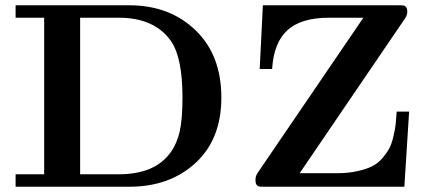

<svg xmlns="http://www.w3.org/2000/svg" viewBox="-20 -706 1625 726"><path d="M946 -26Q946 -40 954 -52L1354 -639H1224Q1119 -639 1067 -592Q1015 -545 1009 -445H962L974 -686H1488Q1501 -686 1506.5 -685Q1512 -684 1516 -678.5Q1520 -673 1520 -661Q1520 -649 1512 -637L1113 -51H1253Q1296 -51 1330 -58.5Q1364 -66 1386.5 -77Q1409 -88 1426 -108Q1443 -128 1452 -145Q1461 -162 1467.5 -189.5Q1474 -217 1476 -235.5Q1478 -254 1480 -284H1527L1509 0H978Q965 0 959.5 -1Q954 -2 950 -7.5Q946 -13 946 -26ZM39 0V-47H147V-639H39V-686H469Q621 -686 719 -592Q817 -498 817 -337Q817 -180 719.5 -90Q622 0 470 0ZM283 -47H429Q567 -47 626 -131Q650 -165 660 -211Q670 -257 670 -338Q670 -487 627 -550Q565 -639 429 -639H283Z"/></svg>

Font: CMU Serif
Style: Bold
Weight: 700
Version: Version 0.7.0